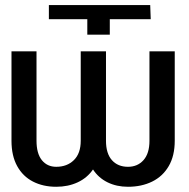

<svg xmlns="http://www.w3.org/2000/svg" viewBox="-20 -712 730 742"><path d="M168.9 -637.7V-692.4H560.5L562.5 -637.7H404.3V-578.1H317.4V-637.7ZM389.6 -513.7V-168Q389.6 -118.7 412.6 -93Q435.5 -67.4 474.6 -67.4Q511.7 -67.4 534.7 -93.3Q557.6 -119.1 557.6 -168V-513.7H655.3V-168Q655.3 -109.9 632.1 -70.1Q608.9 -30.3 568.1 -10.3Q527.3 9.8 474.6 9.8Q430.7 9.8 395.8 -7.3Q360.8 -24.4 339.4 -57.1Q316.9 -24.4 280 -7.3Q243.2 9.8 197.3 9.8Q146.5 9.8 107.4 -10.3Q68.4 -30.3 46.4 -70.1Q24.4 -109.9 24.4 -168V-513.7H121.1V-168Q121.1 -118.7 141.8 -93Q162.6 -67.4 197.3 -67.4Q239.3 -67.4 265.6 -93.3Q292 -119.1 292 -168V-513.7Z"/></svg>

Font: Pretendard Std
Style: Regular
Weight: 400
Designer: Base glyphs from Inter by Rasmus Andersson; Hangeul glyphs from Noto Sans CJK(Source Han Sans) by Jang Soo-young and Kan
Foundry: Kil Hyung-jin
Version: Version 1.309